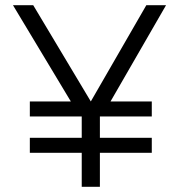

<svg xmlns="http://www.w3.org/2000/svg" viewBox="-20 -720 690 740"><path d="M95 -329H253L30 -700H108L330 -329L544 -700H620L406 -329H565V-271H365V-189H565V-131H365V0H295V-131H95V-189H295V-271H95Z"/></svg>

Font: PT Root UI Web
Style: Regular
Weight: 400
Designer: Vitaly Kuzmin
Foundry: ParaType Ltd.
Version: Version 1.000W